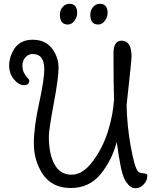

<svg xmlns="http://www.w3.org/2000/svg" viewBox="-20 -974 833 1010"><path d="M152 -690Q129 -690 113.5 -672Q98 -654 98 -630Q98 -606 107 -589.5Q116 -573 125 -564Q134 -555 134 -550Q134 -526 106 -526Q78 -526 53 -557Q28 -588 28 -630Q28 -672 54 -716Q86 -765 152 -765Q218 -765 253 -719.5Q288 -674 288 -618.5Q288 -563 262.5 -427.5Q237 -292 237 -256Q237 -163 267 -109Q297 -55 356.5 -55Q416 -55 468.5 -126Q521 -197 548 -283.5Q575 -370 580 -452Q577 -522 577 -694Q577 -760 620 -760Q672 -760 672 -677Q672 -657 646 -421Q648 -313 668 -202Q688 -91 707 -71Q713 -64 734 -62.5Q755 -61 755 -51Q755 -23 736 -4Q716 16 696.5 16Q677 16 670 10Q655 2 638 -26Q623 -54 614 -103.5Q605 -153 604 -158.5Q603 -164 599.5 -191.5Q596 -219 594 -227Q570 -134 510.5 -59.5Q451 15 351.5 15Q252 15 202 -62Q158 -133 158 -218.5Q158 -304 185.5 -430Q213 -556 213 -609Q213 -690 152 -690ZM345 -954Q386 -954 386 -906Q386 -884 371.5 -864.5Q357 -845 337 -845Q295 -845 295 -896Q295 -920 309.5 -937Q324 -954 345 -954ZM505 -954Q546 -954 546 -906Q546 -884 531.5 -864.5Q517 -845 497 -845Q455 -845 455 -896Q455 -920 469.5 -937Q484 -954 505 -954Z"/></svg>

Font: Delius Swash Caps
Style: Regular
Weight: 400
Designer: Natalia Raices
Foundry: Natalia Raices
Version: Version 1.002